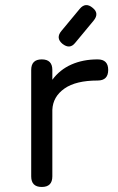

<svg xmlns="http://www.w3.org/2000/svg" viewBox="-20 -743 467 763"><path d="M228 -569C247.5 -553.5 264.5 -554.5 279 -573C279 -573 352 -661 352 -661C352 -661 352 -661 352 -661C368 -680.5 366.5 -697.5 348 -712C348 -712 348 -712 348 -712C329.5 -727.5 312.5 -726.5 297 -708C297 -708 224 -620 224 -620C224 -620 224 -620 224 -620C208.5 -601.5 209.5 -584.5 228 -569C228 -569 228 -569 228 -569ZM146 0C174 0 188 -14 188 -42C188 -42 188 -306.5 188 -306.5C188 -306.5 188 -306.5 188 -306.5C189.5 -341.5 205.5 -369.5 236 -391C266.5 -412.5 310.5 -423 368 -423C368 -423 368 -423 368 -423C396 -423 410 -437 410 -465C410 -465 410 -465 410 -465C410 -493 396 -507 368 -507C368 -507 368 -507 368 -507C328.5 -507 294 -500 263.5 -486.5C233 -473 207.5 -452.5 188 -426C188 -426 188 -465 188 -465C188 -465 188 -465 188 -465C188 -493 174 -507 146 -507C146 -507 146 -507 146 -507C118 -507 104 -493 104 -465C104 -465 104 -42 104 -42C104 -42 104 -42 104 -42C104 -14 118 0 146 0C146 0 146 0 146 0Z"/></svg>

Font: Jura-Fortis-Bold
Style: Bold
Weight: 500
Designer: Daniel Johnson, Alexei Vanyashin, Mirko Velimirovic
Foundry: Daniel Johnson
Version: ""